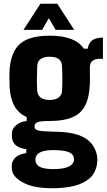

<svg xmlns="http://www.w3.org/2000/svg" viewBox="-20 -800 568 1022"><path d="M259 202Q162 202 108 174.5Q54 147 45 111Q44 104 43 93Q42 82 43 74Q47 51 65.5 35.5Q84 20 120 15V-6Q52 -14 44 -64Q43 -76 43 -82.5Q43 -89 44 -97Q47 -118 67.5 -135Q88 -152 122 -156V-177Q79 -196 57 -235.5Q35 -275 31 -337Q30 -368 30 -388.5Q30 -409 31 -430Q39 -527 88.5 -568.5Q138 -610 245 -610Q381 -610 426 -541H447Q452 -572 471 -585.5Q490 -599 528 -600V-487H512Q487 -487 472.5 -476.5Q458 -466 458 -437Q459 -394 459 -375Q459 -356 457 -337Q451 -240 402 -198Q353 -156 245 -156H242Q195 -156 179.5 -149.5Q164 -143 164 -129V-124Q164 -109 188.5 -104.5Q213 -100 271 -99Q378 -98 431 -66Q484 -34 496 27Q498 35 498 48Q498 61 496 75Q488 123 455.5 150.5Q423 178 372.5 190Q322 202 259 202ZM245 -268Q274 -268 291.5 -280.5Q309 -293 310 -315Q314 -376 310 -450Q307 -498 245 -498Q180 -498 178 -448Q177 -410 176.5 -380.5Q176 -351 178 -319Q181 -268 245 -268ZM265 100Q355 100 371 63Q378 47 370 30Q363 14 336 6.5Q309 -1 265 -1Q221 -1 199 8.5Q177 18 171 35Q168 42 168.5 50.5Q169 59 171 65Q178 84 201 92Q224 100 265 100ZM105 -641 195 -780H285L375 -641H276L240 -703L204 -641Z"/></svg>

Font: Big Shoulders Text Black
Style: Regular
Weight: 900
Designer: Patric King
Foundry: XO Type Co
Version: Version 1.000; ttfautohint (v1.8.2)